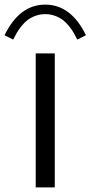

<svg xmlns="http://www.w3.org/2000/svg" viewBox="-72 -816 394 836"><path d="M83.5 0V-583.5H166.5V0ZM302.2 -662.6 264.6 -643.6Q256.3 -660.2 248.8 -673.3Q241.2 -686.5 228.3 -702.6Q215.3 -718.8 201.4 -729.2Q187.5 -739.7 167.5 -747.1Q147.5 -754.4 125 -754.4Q102.5 -754.4 82.5 -747.1Q62.5 -739.7 48.6 -729.2Q34.7 -718.8 21.7 -702.6Q8.8 -686.5 1.2 -673.3Q-6.3 -660.2 -14.6 -643.6L-52.2 -662.6Q12.7 -795.9 125 -795.9Q237.3 -795.9 302.2 -662.6Z"/></svg>

Font: Resagnicto
Style: Regular
Weight: 500
Version: Version 0.9991